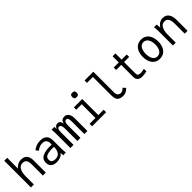

<svg xmlns="http://www.w3.org/2000/svg" viewBox="390 -2400 4019 4019"><g transform="rotate(-45 2400.0 -390.0)"><path d="M83.5 -790H170.5V-471Q201.5 -513.5 247.5 -536.8Q293.5 -560 343.5 -560Q438.5 -560 481 -508.2Q523.5 -456.5 523.5 -359V0H436.5V-321Q436.5 -373 428.5 -408Q420.5 -443 395 -465Q369.5 -487 319.5 -487Q243.5 -487 207 -418.2Q170.5 -349.5 170.5 -238V0H83.5Z M669 -141.5Q669 -249.5 757.5 -289.2Q846 -329 968 -329H1026V-356Q1026 -387 1019.5 -414.5Q1013 -442 986 -465Q959 -488 903 -488Q873 -488 848.2 -481.2Q823.5 -474.5 804.8 -464.5Q786 -454.5 760.5 -438.5L740 -426L701 -487Q735 -509 759.5 -522.2Q784 -535.5 823.2 -546.8Q862.5 -558 911.5 -558Q1000.5 -558 1044 -522.2Q1087.5 -486.5 1097.8 -445.5Q1108 -404.5 1108 -363V-155Q1108 -84 1117 0H1037L1035 -33.5L1032 -75Q1005.5 -30.5 953.8 -10.2Q902 10 844 10Q763 10 716 -28.8Q669 -67.5 669 -141.5ZM1026 -260 983 -262Q901 -262 851.2 -250.2Q801.5 -238.5 778.5 -213.5Q755.5 -188.5 755.5 -148.5Q755.5 -101 784 -78.5Q812.5 -56 864 -56Q949 -56 987.5 -111.2Q1026 -166.5 1026 -260Z M1245 -550H1325.5L1331.5 -486Q1345 -523 1369 -540.5Q1393 -558 1427.5 -558Q1458.5 -558 1482 -536.2Q1505.5 -514.5 1512 -458Q1524.5 -515.5 1555.5 -536.2Q1586.5 -557 1632.5 -557Q1665 -557 1693 -537Q1721 -517 1738 -478.8Q1755 -440.5 1755 -388V0H1664.5V-367Q1664.5 -429.5 1652 -457.2Q1639.5 -485 1612 -485Q1550 -485 1550 -377V0H1458.5V-367Q1458.5 -427.5 1442.2 -456.2Q1426 -485 1397.5 -485Q1371 -485 1357.5 -461Q1344 -437 1344 -377V0H1251V-420Q1251 -462 1245 -550Z M1904.5 -550H2151.5V-74H2309.5V0H1893.5V-74H2066.5V-480H1904.5ZM2032.5 -726Q2032.5 -762 2047.5 -777Q2062.5 -792 2098.5 -792Q2134.5 -792 2149.5 -777Q2164.5 -762 2164.5 -726Q2164.5 -690 2149.5 -675Q2134.5 -660 2098.5 -660Q2062.5 -660 2047.5 -675Q2032.5 -690 2032.5 -726Z M2635.5 -165.5V-718.5H2460.5V-790H2719.5V-180.5Q2719.5 -120.5 2746.2 -93.2Q2773 -66 2815 -66Q2842 -66 2865 -79.8Q2888 -93.5 2916 -121L2966 -63.5Q2897 12 2811.5 12Q2749.5 12 2711 -6.5Q2672.5 -25 2654 -63.8Q2635.5 -102.5 2635.5 -165.5Z M3233.5 -120V-478H3083.5V-550H3233.5V-733H3317.5V-550H3469.5V-478H3317.5V-150Q3317.5 -117 3326 -99.5Q3334.5 -82 3354 -75Q3373.5 -68 3409.5 -68Q3425.5 -68 3455.5 -73.2Q3485.5 -78.5 3510.5 -84V-8Q3424 8 3376.5 8Q3304.5 8 3269 -25Q3233.5 -58 3233.5 -120Z M3671 -275.5Q3671 -362.5 3698.8 -426.8Q3726.5 -491 3778.5 -525.5Q3830.5 -560 3901 -560Q3971 -560 4022.5 -525.5Q4074 -491 4101.5 -426.8Q4129 -362.5 4129 -275.5Q4129 -190 4101.2 -126.5Q4073.5 -63 4021.8 -28.5Q3970 6 3900 6Q3830 6 3778.2 -28.5Q3726.5 -63 3698.8 -126.8Q3671 -190.5 3671 -275.5ZM4041 -275.5Q4041 -340.5 4023.5 -388Q4006 -435.5 3973.5 -461.2Q3941 -487 3897 -487Q3855 -487 3823.8 -461.2Q3792.5 -435.5 3775.8 -387.8Q3759 -340 3759 -275.5Q3759 -211 3775.8 -163.8Q3792.5 -116.5 3823.5 -91.2Q3854.5 -66 3897 -66Q3941 -66 3973.5 -91.2Q4006 -116.5 4023.5 -163.8Q4041 -211 4041 -275.5Z M4277 -550H4355L4365 -450Q4394.5 -501.5 4440 -530.8Q4485.5 -560 4539 -560Q4628.5 -560 4674.2 -497.8Q4720 -435.5 4720 -325V0H4636V-285Q4636 -344 4627 -386.5Q4618 -429 4591.2 -455.5Q4564.5 -482 4515 -482Q4463.5 -482 4431 -448.2Q4398.5 -414.5 4384.2 -361.8Q4370 -309 4370 -250V0H4286V-407Q4286 -441.5 4284 -470.5Q4282 -499.5 4277 -550Z"/></g></svg>

Font: JuliaMono
Style: Regular
Weight: 400
Monospace: yes
Designer: cormullion
Foundry: corm
Version: Version 0.055; ttfautohint (v1.8.4)